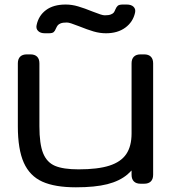

<svg xmlns="http://www.w3.org/2000/svg" viewBox="-20 -800 750 835"><path d="M646 -524.4V-40Q646 -21 636 -11Q626 -1 606.9 -1H591.3Q572.3 -1 562.3 -11Q552.2 -21 552.2 -40V-524.4Q552.2 -543.5 562.3 -553.5Q572.3 -563.5 591.3 -563.5H606.9Q626 -563.5 636 -553.5Q646 -543.5 646 -524.4ZM151.4 -524.4V-251Q151.4 -173.8 167.5 -133.8Q183.6 -93.8 219.5 -78.6Q255.4 -63.5 321.8 -63.5Q405.3 -63.5 455.6 -79.6Q505.9 -95.7 529.1 -129.9Q552.2 -164.1 552.2 -219.7L593.3 -119.6Q568.8 -70.8 534.7 -41.7Q500.5 -12.7 446.8 1Q393.1 14.6 310.1 14.6Q218.8 14.6 164.1 -10Q109.4 -34.7 83.5 -92.5Q57.6 -150.4 57.6 -251V-524.4Q57.6 -543.5 67.6 -553.5Q77.6 -563.5 96.7 -563.5H112.3Q131.3 -563.5 141.4 -553.5Q151.4 -543.5 151.4 -524.4ZM139.2 -690.9Q147.9 -732.4 180.2 -756.3Q212.4 -780.3 265.6 -780.3Q292.5 -780.3 319.8 -772.2Q347.2 -764.2 383.3 -749.5Q405.3 -741.2 416.7 -737.3Q428.2 -733.4 436 -733.4Q452.6 -733.4 461.9 -737.1Q471.2 -740.7 474.9 -745.6Q478.5 -750.5 481.9 -759.3Q486.3 -770 492.4 -775.1Q498.5 -780.3 514.6 -780.3H531.2Q550.8 -780.3 560.8 -770.5Q570.8 -760.7 567.4 -745.1Q558.6 -704.6 525.1 -679.9Q491.7 -655.3 440.9 -655.3Q414.1 -655.3 386.7 -663.3Q359.4 -671.4 323.2 -686Q301.3 -694.3 289.8 -698.2Q278.3 -702.1 270.5 -702.1Q253.4 -702.1 244.1 -698.5Q234.9 -694.8 231 -689.7Q227.1 -684.6 223.1 -675.8Q219.2 -665.5 213.4 -660.4Q207.5 -655.3 191.9 -655.3H175.3Q155.8 -655.3 145.8 -665.3Q135.7 -675.3 139.2 -690.9Z"/></svg>

Font: Gyrochrome
Style: Regular
Weight: 400
Designer: David Moles
Foundry: David Moles
Version: Version 1.005;Glyphs 3.2.3 (3260)